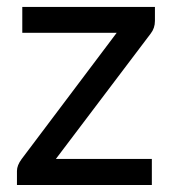

<svg xmlns="http://www.w3.org/2000/svg" viewBox="-20 -527 493 547"><path d="M421.4 -467.3Q421.4 -446.8 409.2 -431.2L139.2 -74.2H412.6V0H28.3V-40Q28.3 -55.7 41.5 -73.7L312.5 -433.6H43.5V-507.3H421.4Z"/></svg>

Font: Lato-Medium
Style: Regular
Weight: 500
Designer: Lukasz Dziedzic
Foundry: tyPoland Lukasz Dziedzic
Version: Version 2.006; 2014-01-15